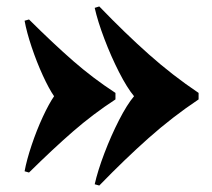

<svg xmlns="http://www.w3.org/2000/svg" viewBox="-20 -555 654 591"><path d="M591.3 -269V-249Q510.3 -194.8 437.5 -130.1Q364.7 -65.4 285.6 16.1L271.5 12.2Q280.8 -29.3 301.3 -83.3Q321.8 -137.2 346.4 -185.3Q371.1 -233.4 392.6 -258.8Q371.1 -284.7 346.4 -333Q321.8 -381.3 301.3 -435.3Q280.8 -489.3 271.5 -530.8L285.6 -535.2Q365.7 -452.1 438.2 -387.7Q510.7 -323.2 591.3 -269ZM335.4 -269V-249Q266.6 -204.1 204.8 -150.4Q143.1 -96.7 69.3 -23.9L55.7 -27.8Q62 -62.5 77.4 -108.4Q92.8 -154.3 111.8 -195.3Q130.9 -236.3 146.5 -258.8Q130.9 -281.2 111.8 -322.8Q92.8 -364.3 77.4 -410.2Q62 -456.1 55.7 -491.2L69.3 -495.1Q144.5 -420.4 205.8 -366.9Q267.1 -313.5 335.4 -269Z"/></svg>

Font: TypoPRO Playfair Display
Style: Regular
Weight: 900
Designer: Claus Eggers Sørensen
Foundry: Claus Eggers Sørensen
Version: Version 1.004;PS 001.004;hotconv 1.0.70;makeotf.lib2.5.58329